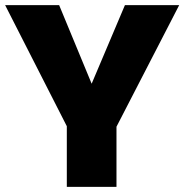

<svg xmlns="http://www.w3.org/2000/svg" viewBox="-33 -730 720 750"><path d="M-13 -710H198L325 -403L455 -710H667L422 -235V0H228V-237Z"/></svg>

Font: Raleway
Style: Heavy
Weight: 900
Designer: Matt McInerney, Pablo Impallari, Rodrigo Fuenzalida
Foundry: Matt McInerney, Pablo Impallari, Rodrigo Fuenzalida
Version: Version 2.001